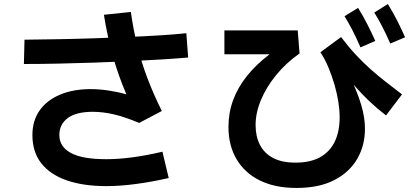

<svg xmlns="http://www.w3.org/2000/svg" viewBox="-20 -866 2040 948"><path d="M505 53Q393 53 311 25Q229 -3 184.5 -59Q140 -115 140 -199Q140 -270 175.5 -320.5Q211 -371 276 -398.5Q341 -426 428 -426Q470 -426 516.5 -419Q563 -412 604 -400Q565 -491 538 -586Q511 -681 493 -793L626 -807Q639 -716 659 -636Q679 -556 708 -479.5Q737 -403 779 -318L667 -259Q596 -289 541.5 -301.5Q487 -314 438 -314Q356 -314 314.5 -283Q273 -252 273 -199Q273 -142 329.5 -111Q386 -80 505 -80Q625 -80 782 -117L813 13Q730 32 651 42.5Q572 53 505 53ZM98 -550 101 -670Q184 -671 271.5 -672.5Q359 -674 446.5 -677Q534 -680 616 -683.5Q698 -687 770.5 -691.5Q843 -696 900 -702L909 -582Q852 -577 778.5 -572.5Q705 -568 622 -564Q539 -560 450 -557Q361 -554 272 -552Q183 -550 98 -550Z M1444 62Q1338 62 1263 25Q1188 -12 1148 -80Q1108 -148 1108 -239Q1108 -309 1131 -371.5Q1154 -434 1199 -490.5Q1244 -547 1311 -598H1088V-716H1450L1459 -602Q1392 -555 1343.5 -495.5Q1295 -436 1268.5 -372.5Q1242 -309 1242 -249Q1242 -193 1263 -151.5Q1284 -110 1327.5 -86.5Q1371 -63 1439 -63Q1512 -63 1560 -89.5Q1608 -116 1632.5 -166Q1657 -216 1657 -287Q1657 -323 1650.5 -364Q1644 -405 1631.5 -448Q1619 -491 1602 -532Q1585 -573 1562 -608L1664 -683Q1702 -633 1738 -594.5Q1774 -556 1810 -524Q1846 -492 1884 -462.5Q1922 -433 1965 -400L1886 -296Q1803 -360 1737 -435.5Q1671 -511 1611 -591L1633 -622Q1679 -547 1712 -478.5Q1745 -410 1763.5 -348Q1782 -286 1782 -230Q1782 -148 1744 -82Q1706 -16 1631 23Q1556 62 1444 62ZM1760 -632Q1739 -680 1720 -717Q1701 -754 1681 -786L1748 -827Q1773 -787 1794 -745.5Q1815 -704 1833 -664ZM1907 -651Q1886 -699 1867 -735.5Q1848 -772 1828 -804L1895 -846Q1920 -806 1941 -764.5Q1962 -723 1980 -682Z"/></svg>

Font: Murecho Thin SemiBold
Style: Regular
Weight: 600
Version: Version 1.010